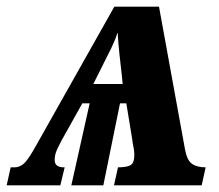

<svg xmlns="http://www.w3.org/2000/svg" viewBox="-75 -556 656 576"><path d="M-55 0 -43 -54H-32Q-14 -54 -0.5 -68Q13 -82 37 -126L268 -536H402L480 -108Q486 -75 501 -64.5Q516 -54 542 -54L530 0H267L279 -54Q305 -54 316.5 -60.5Q328 -67 328 -92Q328 -103 325.5 -114.5Q323 -126 322 -136L304 -246H285L235 0H139L194 -246H172L111 -137Q103 -122 96 -107Q89 -92 89 -76Q89 -53 119 -54L106 0ZM205 -304H293L291 -325Q287 -360 283.5 -392Q280 -424 278 -457H277Q272 -439 259.5 -413Q247 -387 237 -368Z"/></svg>

Font: Noto Serif ExtraCondensed ExtraBold
Style: Italic
Weight: 800
Width: 2
Italic angle: -12°
Designer: Monotype Design Team
Foundry: Monotype Imaging Inc.
Version: Version 2.013